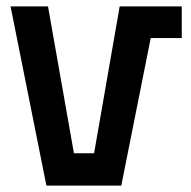

<svg xmlns="http://www.w3.org/2000/svg" viewBox="-20 -580 598 600"><path d="M125 0 13 -560H130L211 -101H274L354 -560H548V-461H451L359 0Z"/></svg>

Font: Tektur SemiCondensed Medium
Style: Regular
Weight: 500
Width: 4
Designer: Adam Jagosz
Foundry: Adam Jagosz
Version: Version 1.005;gftools[0.9.30]